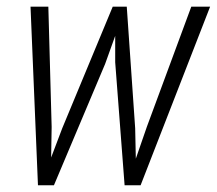

<svg xmlns="http://www.w3.org/2000/svg" viewBox="-20 -548 642 568"><path d="M132.8 -172.4 131.3 -82 164.1 -168.5 313.5 -528.3H355L379.9 -168.5L381.8 -78.6L414.6 -173.3L545.9 -528.3H601.6L396 0H348.6L320.8 -363.8V-441.9L291 -358.9L139.6 0H92.3L70.3 -528.3H123Z"/></svg>

Font: Roboto Mono Light
Style: Italic
Weight: 300
Designer: Google
Version: Version 2.000985; 2015; ttfautohint (v1.3)